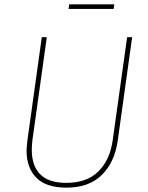

<svg xmlns="http://www.w3.org/2000/svg" viewBox="-20 -852 681 882"><path d="M521 -207Q507 -107 448 -48.5Q389 10 285 10Q192 10 147 -35.5Q102 -81 102 -160Q102 -174 106 -208L172 -681H195L129 -209Q126 -185 126 -163Q126 -91 164.5 -51.5Q203 -12 285 -12Q380 -12 433 -65.5Q486 -119 498 -210L564 -681H587ZM502 -811H295L298 -832H505Z"/></svg>

Font: Fira Sans Thin
Style: Italic
Weight: 250
Italic angle: -8°
Designer: Carrois Corporate & Edenspiekermann AG
Foundry: Carrois Corporate GbR & Edenspiekermann AG
Version: Version 4.203